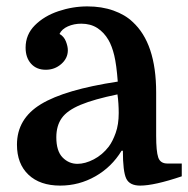

<svg xmlns="http://www.w3.org/2000/svg" viewBox="-20 -570 588 600"><path d="M33 -118Q33 -199 108 -244.5Q183 -290 348 -315Q344 -368 337 -397Q330 -426 319 -445Q305 -469 284 -482.5Q263 -496 234 -496Q211 -496 192 -487.5Q173 -479 166 -464Q180 -456 186 -440.5Q192 -425 192 -413Q192 -388 171.5 -370Q151 -352 123 -352Q94 -352 77 -371Q60 -390 60 -421Q60 -462 89 -491Q118 -520 162.5 -535Q207 -550 253 -550Q298 -550 334.5 -537Q371 -524 394 -502Q468 -435 468 -281V-146Q468 -97 474.5 -78Q481 -59 503 -59H548V-19Q462 10 418 10Q385 10 374.5 -12Q364 -34 364 -99H360Q329 -48 278 -19Q227 10 168 10Q105 10 69 -24Q33 -58 33 -118ZM222 -58Q246 -58 273 -72Q300 -86 320 -112Q332 -128 341.5 -154.5Q351 -181 351 -217Q351 -231 350 -246.5Q349 -262 347 -275Q274 -260 232 -242.5Q190 -225 173 -201Q156 -177 156 -141Q156 -98 175.5 -78Q195 -58 222 -58Z"/></svg>

Font: Domine SemiBold
Style: Regular
Weight: 600
Designer: Pablo Impallari, Rodrigo Fuenzalida, Brenda Gallo
Foundry: Pablo Impallari, Rodrigo Fuenzalida, Brenda Gallo
Version: Version 2.000